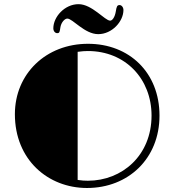

<svg xmlns="http://www.w3.org/2000/svg" viewBox="-20 -915 857 944"><path d="M53.2 -353.5C53.2 -129.4 216.3 9.3 407.7 9.3C610.4 9.3 764.2 -134.8 764.2 -346.7C764.2 -558.1 615.7 -699.7 412.6 -699.7C206.1 -699.7 53.2 -552.2 53.2 -353.5ZM361.8 -30.3V-660.2C381.3 -663.1 398.9 -664.1 412.1 -664.1C596.7 -664.1 725.1 -526.9 725.1 -346.7C725.1 -150.9 580.6 -26.4 412.1 -26.4C398.4 -26.4 380.4 -27.3 361.8 -30.3ZM261.2 -752C273.4 -752 273.4 -758.3 277.3 -782.7C281.7 -805.7 298.3 -823.7 311 -823.7C337.4 -823.7 396 -747.1 462.9 -747.1C530.8 -747.1 586.9 -809.6 586.9 -865.7C586.9 -878.9 578.1 -890.1 567.9 -890.1C556.2 -890.1 553.2 -883.3 549.3 -858.4C544.9 -831.1 532.7 -813.5 521.5 -813.5C495.6 -813.5 432.6 -894.5 366.2 -894.5C297.9 -894.5 242.2 -832 242.2 -775.9C242.2 -761.7 251 -752 261.2 -752Z"/></svg>

Font: Limelight
Style: Regular
Weight: 400
Designer: Nicole Fally
Foundry: Nicole Fally
Version: Version 1.002